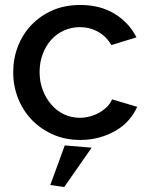

<svg xmlns="http://www.w3.org/2000/svg" viewBox="-20 -552 597 771"><path d="M303 10Q242 10 192.5 -12Q143 -34 107.5 -71Q72 -108 52.5 -157.5Q33 -207 33 -262Q33 -317 52 -366Q71 -415 106.5 -452Q142 -489 191 -510.5Q240 -532 302 -532Q383 -532 440.5 -496.5Q498 -461 528 -402L427 -371Q408 -405 374.5 -424Q341 -443 300 -443Q267 -443 237 -429.5Q207 -416 185.5 -392Q164 -368 151.5 -335Q139 -302 139 -262Q139 -223 152 -189.5Q165 -156 187 -131Q209 -106 238 -92.5Q267 -79 301 -79Q322 -79 343 -85Q364 -91 381 -101Q398 -111 411 -124.5Q424 -138 430 -153L531 -123Q518 -94 496.5 -69.5Q475 -45 445 -27.5Q415 -10 379 0Q343 10 303 10ZM182 191 240 32 348 41 238 199Z"/></svg>

Font: Rising Sun Medium
Style: Regular
Weight: 500
Designer: Matt McInerney, Pablo Impallari, Rodrigo Fuenzalida (Raleway font), Stephen Hutchings (Greek), Cristiano Sobral (main ch
Foundry: The Rising Sun Project Authors
Version: Version 4.327; ttfautohint (v1.8.4.7-5d5b-dirty)